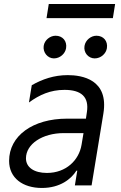

<svg xmlns="http://www.w3.org/2000/svg" viewBox="-20 -929 604 962"><path d="M556.8 -909.1H224.4L213.1 -838.1H545.5ZM250 -636.4C281.2 -636.4 306.8 -660.5 311.1 -687.5C316.8 -723 294 -750 258.5 -750C231.5 -750 203.1 -728.7 198.9 -698.9C194.2 -666.2 218.8 -636.4 250 -636.4ZM454.5 -636.4C485.8 -636.4 511.4 -660.5 515.6 -687.5C521.3 -723 498.6 -750 463.1 -750C436.1 -750 408.4 -728.7 403.4 -698.9C397.7 -664.8 423.3 -636.4 454.5 -636.4ZM189.6 12.8C281.2 12.8 336.6 -32 362.9 -73.9H367.2L355.1 0H438.9L497.9 -359.4C526.3 -531.2 390.6 -552.6 319.6 -552.6C250 -552.6 191.8 -532 139.2 -502.1L125 -415.5C177.6 -453.8 232.2 -478.7 303.3 -478.7C387.8 -478.7 426.8 -443.2 415.5 -367.9L410.5 -334.5H316.1C144.2 -334.5 25.6 -248.6 25.6 -122.9C25.6 -36.9 94.5 12.8 189.6 12.8ZM215.2 -62.5C152 -62.5 110.1 -89.5 110.1 -135.7C110.1 -207.4 192.5 -262.1 299.7 -262.1H398.4L388.5 -203.1C375.7 -126.4 311.1 -62.5 215.2 -62.5Z"/></svg>

Font: TID UI
Style: Italic
Weight: 400
Italic angle: -9.39999°
Designer: The TID Project Authors
Foundry: Bakken & Bæck
Version: Version 1.001;hotconv 1.0.109;makeotfexe 2.5.65596